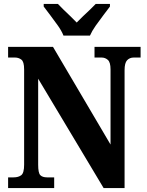

<svg xmlns="http://www.w3.org/2000/svg" viewBox="-20 -951 741 971"><path d="M21 0V-54H49Q73 -54 87.5 -65Q102 -76 102 -118V-600Q102 -639 88 -649.5Q74 -660 56 -660H21V-714H248L539 -220V-600Q539 -636 525.5 -648Q512 -660 494 -660H458V-714H691V-660H656Q636 -660 623 -646.5Q610 -633 610 -596V0H504L173 -553V-118Q173 -76 184 -65Q195 -54 218 -54H254V0ZM301 -771Q292 -794 273.5 -820.5Q255 -847 235 -873Q215 -899 201 -918V-931H273Q284 -919 301 -902.5Q318 -886 336.5 -868.5Q355 -851 368 -837Q381 -851 399.5 -868.5Q418 -886 435.5 -902.5Q453 -919 464 -931H536V-918Q522 -899 502 -873Q482 -847 463.5 -820.5Q445 -794 435 -771Z"/></svg>

Font: Noto Serif Bengali Condensed ExtraBold
Style: Regular
Weight: 800
Width: 3
Designer: Juan Bruce, Universal Thirst, Indian Type Foundry and the Monotype Design Team.
Foundry: Monotype Imaging Inc.
Version: Version 2.003; ttfautohint (v1.8.4.7-5d5b)